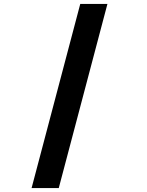

<svg xmlns="http://www.w3.org/2000/svg" viewBox="-20 -820 750 982"><path d="M529.5 -800 280.5 142H141.5L390.5 -800Z"/></svg>

Font: League Mono
Style: Bold
Weight: 700
Width: 6
Designer: Tyler Finck
Foundry: The League of Moveable Type / Tyler Finck
Version: Version 2.300;RELEASE